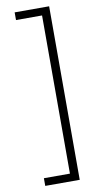

<svg xmlns="http://www.w3.org/2000/svg" viewBox="-101 -826 497 1009"><g transform="rotate(-10 147.0 -321.0)"><path d="M239 142H55V101H194V-743H55V-784H239Z"/></g></svg>

Font: Baskervville
Style: Regular
Weight: 400
Designer: Alexis Faudot, Rémi Forte, Morgane Pierson, Rafael Ribas, Tanguy Vanlaeys, Rosalie Wagner, Thomas Huot-Marchand
Foundry: ANRT
Version: Version 1.100